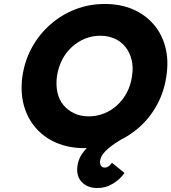

<svg xmlns="http://www.w3.org/2000/svg" viewBox="-20 -736 863 967"><path d="M470 211Q420 211 391.5 180.5Q363 150 370 100Q374 68 392.5 40Q411 12 441 -11.5Q471 -35 508.5 -55.5Q546 -76 590 -96L617 -49Q592 -35 569.5 -20.5Q547 -6 528.5 9Q510 24 498.5 40Q487 56 484 74Q482 89 488.5 98.5Q495 108 508 108Q518 108 526.5 102Q535 96 544 84L607 135Q587 165 550.5 188Q514 211 470 211ZM405 10Q326 10 263.5 -17Q201 -44 159 -93Q117 -142 99.5 -208Q82 -274 93 -353Q105 -432 141.5 -498Q178 -564 234 -613Q290 -662 359.5 -689Q429 -716 508 -716Q587 -716 649.5 -689Q712 -662 754 -613Q796 -564 813 -498Q830 -432 818 -353Q807 -275 771 -208.5Q735 -142 679 -93Q623 -44 553.5 -17Q484 10 405 10ZM427 -150Q468 -150 505 -165Q542 -180 571.5 -207.5Q601 -235 620 -272Q639 -309 645 -353Q652 -397 643 -434Q634 -471 612.5 -498.5Q591 -526 558.5 -541Q526 -556 485 -556Q444 -556 407.5 -541Q371 -526 341 -498.5Q311 -471 292.5 -434Q274 -397 267 -353Q261 -309 269 -271.5Q277 -234 299.5 -207Q322 -180 354 -165Q386 -150 427 -150Z"/></svg>

Font: Lexend
Style: Bold Italic
Weight: 700
Italic angle: -8.13011°
Designer: Bonnie Shaver-Troup, Thomas Jockin
Foundry: Lexend
Version: Version 1.007